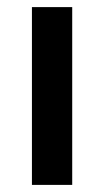

<svg xmlns="http://www.w3.org/2000/svg" viewBox="-20 -520 293 540"><path d="M183.1 0H69.8V-500H183.1Z"/></svg>

Font: Fivo Sans Modern Med
Style: Regular
Weight: 450
Designer: Alexander Slobzheninov
Foundry: Alexander Slobzheninov
Version: 1.0